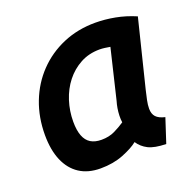

<svg xmlns="http://www.w3.org/2000/svg" viewBox="-102 -641 765 758"><g transform="rotate(-20 280.0 -262.0)"><path d="M197 12Q145 12 109 -11.5Q73 -35 54 -79.5Q35 -124 35 -187Q35 -261 59.5 -324.5Q84 -388 129.5 -435.5Q175 -483 237 -509.5Q299 -536 373 -536Q413 -536 455.5 -528Q498 -520 540 -502L470 -219Q465 -198 461 -179Q457 -160 457 -144Q457 -122 468.5 -109.5Q480 -97 506 -91L473 10Q424 9 398.5 -4Q373 -17 358 -40Q336 -22 293.5 -5Q251 12 197 12ZM239 -93Q271 -93 295.5 -105Q320 -117 339 -130Q337 -143 337.5 -158.5Q338 -174 340.5 -189Q343 -204 347 -217L397 -426Q386 -428 374.5 -429.5Q363 -431 353 -431Q308 -431 272 -411.5Q236 -392 210.5 -359.5Q185 -327 171.5 -285Q158 -243 158 -198Q158 -162 167 -138.5Q176 -115 194 -104Q212 -93 239 -93Z"/></g></svg>

Font: Ubuntu Sans Mono SemiBold
Style: Italic
Weight: 600
Italic angle: -13.5°
Monospace: yes
Designer: Dalton Maag Ltd
Foundry: Dalton Maag Ltd
Version: Version 1.006